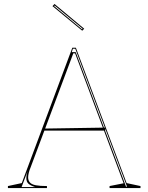

<svg xmlns="http://www.w3.org/2000/svg" viewBox="-20 -949 749 969"><path d="M20 0V-10L90 -25L345 -708H363L619 -25L689 -10V0H533V-10L604 -24L359 -680H350L134 -103Q128 -89 125 -76Q122 -63 122 -54Q122 -38 131 -28Q140 -18 161 -14Q182 -10 217 -10V0ZM195 -290V-300L511 -305V-290ZM616 -7H621L360 -703H348L342 -686H362ZM89 -5H157Q135 -12 124 -21.5Q113 -31 113 -50Q113 -61 116 -73.5Q119 -86 126 -103ZM395 -794 245 -918 255 -929 405 -804ZM397 -804 256 -921 253 -918 394 -801Z"/></svg>

Font: Kalnia Glaze Thin
Style: Regular
Weight: 100
Designer: Frida Medrano
Foundry: Frida Medrano
Version: Version 1.110